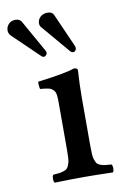

<svg xmlns="http://www.w3.org/2000/svg" viewBox="-132 -731 499 781"><g transform="rotate(-10 117.5 -341.0)"><path d="M198.2 -122.1Q198.2 -100.6 199 -86.9Q199.7 -73.2 203.4 -62.5Q207 -51.8 210.9 -46.6Q214.8 -41.5 224.4 -37.8Q233.9 -34.2 243.2 -33Q252.4 -31.7 270 -30.8Q274.4 -26.4 274.4 -14.4Q274.4 -2.4 270 2Q197.8 0 149.9 0Q102.1 0 29.8 2Q25.4 -2.4 25.4 -14.4Q25.4 -26.4 29.8 -30.8Q47.9 -32.2 56.6 -33.4Q65.4 -34.7 75.4 -38.3Q85.4 -42 89.1 -47.1Q92.8 -52.2 96.7 -62.7Q100.6 -73.2 101.3 -86.9Q102.1 -100.6 102.1 -122.1V-315.9Q102.1 -338.4 100.1 -350.1Q98.1 -361.8 90.1 -369.4Q82 -377 71 -379.4Q60.1 -381.8 37.1 -383.8Q35.6 -388.7 34.7 -398.9Q33.7 -409.2 35.2 -414.1Q154.8 -429.2 186 -441.9Q202.1 -441.9 202.1 -432.1Q198.2 -370.6 198.2 -320.8ZM79.1 -647.9Q79.1 -661.6 90.3 -672.9Q101.6 -684.1 121.1 -684.1Q140.1 -684.1 146 -669.9L208 -529.8Q209 -526.9 209 -522Q209 -517.1 205.6 -512.5Q202.1 -507.8 195.8 -507.8Q189 -507.8 183.1 -515.1L84 -631.8Q79.1 -637.7 79.1 -647.9ZM-51.8 -640.1Q-51.8 -655.8 -41 -667Q-30.3 -678.2 -13.2 -678.2Q4.9 -678.2 12.2 -665L86.9 -532.2Q88.9 -528.3 88.9 -524.9Q88.9 -518.1 84.2 -513.9Q79.6 -509.8 75.2 -509.8Q70.3 -509.8 64.9 -515.1L-43 -619.1Q-51.8 -629.4 -51.8 -640.1Z"/></g></svg>

Font: Common Serif Medium
Style: Regular
Weight: 500
Designer: Philipp H. Poll, Khaled Hosny
Foundry: Stefan Peev, Context Ltd.
Version: Version 1.026